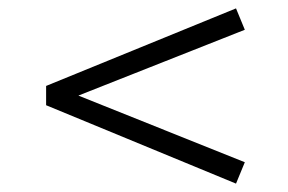

<svg xmlns="http://www.w3.org/2000/svg" viewBox="-20 -562 688 458"><path d="M543 -124 90 -311V-357L543 -542L564 -491L167 -334L564 -175Z"/></svg>

Font: Geologica Thin
Style: Regular
Weight: 100
Designer: Sindre Bremnes, Frode Helland
Foundry: Monokrom Skriftforlag AS
Version: Version 1.010; ttfautohint (v1.8.4.7-5d5b);gftools[0.9.28]